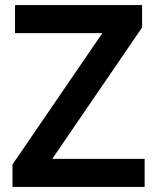

<svg xmlns="http://www.w3.org/2000/svg" viewBox="-20 -734 617 754"><path d="M548 0H29V-88L382 -604H39V-714H538V-626L185 -110H548Z"/></svg>

Font: Noto Sans Adlam Unjoined SemiBold
Style: Regular
Weight: 600
Version: Version 3.001